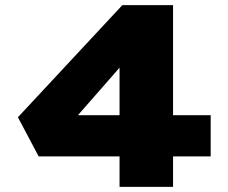

<svg xmlns="http://www.w3.org/2000/svg" viewBox="-20 -730 891 750"><path d="M447 0V-655L618 -661L210 -195L185 -280H803V-119H131L50 -272L458 -710H656V0Z"/></svg>

Font: Lexend Zetta Black
Style: Regular
Weight: 900
Designer: Bonnie Shaver-Troup, Thomas Jockin
Foundry: Lexend
Version: Version 1.007